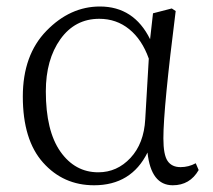

<svg xmlns="http://www.w3.org/2000/svg" viewBox="-20 -545 642 579"><path d="M418 -185.5 428.7 -368.2Q408.2 -425.8 369.6 -457Q331.1 -488.3 279.3 -488.3Q206.1 -488.3 162.1 -426.8Q118.2 -365.2 118.2 -269.5Q118.2 -150.4 162.1 -87.9Q206.1 -25.4 276.4 -25.4Q333 -25.4 373.5 -68.8Q414.1 -112.3 418 -185.5ZM570.3 -52.7 579.1 -32.2Q552.7 13.7 501 13.7Q435.5 13.7 424.8 -85Q376 13.7 263.7 13.7Q170.9 13.7 109.9 -54.7Q48.8 -123 48.8 -253.9Q48.8 -378.9 120.1 -452.1Q191.4 -525.4 281.2 -525.4Q383.8 -525.4 432.6 -426.8L441.4 -504.9L498 -519.5L509.8 -511.7Q472.7 -218.8 472.7 -127.9Q472.7 -78.1 485.4 -59.6Q498 -41 524.4 -41Q548.8 -41 570.3 -52.7Z"/></svg>

Font: GenYoMin TW TTF Light
Style: Regular
Weight: 300
Version: Version 1.300